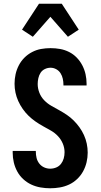

<svg xmlns="http://www.w3.org/2000/svg" viewBox="-20 -1001 540 1029"><path d="M249 8Q223 8 197 3.5Q171 -1 147.5 -12Q124 -23 104.5 -41Q85 -59 72.5 -82Q60 -105 54 -130.5Q48 -156 48 -182V-192H172V-188Q172 -171 176 -154.5Q180 -138 190.5 -124.5Q201 -111 216.5 -104Q232 -97 249 -97Q266 -97 281.5 -103.5Q297 -110 307 -123Q317 -136 321.5 -152Q326 -168 326 -185Q326 -209 316.5 -231.5Q307 -254 290.5 -271.5Q274 -289 253 -301Q232 -313 211 -324.5Q190 -336 170 -350Q150 -364 133 -380.5Q116 -397 102 -417Q88 -437 78 -459Q68 -481 63 -504.5Q58 -528 58 -552Q58 -578 63.5 -603Q69 -628 81 -651Q93 -674 111 -692Q129 -710 152 -722Q175 -734 200 -738.5Q225 -743 251 -743Q277 -743 302 -738.5Q327 -734 350 -722.5Q373 -711 391 -692.5Q409 -674 421 -651Q433 -628 438.5 -603Q444 -578 444 -553V-543H320V-547Q320 -563 316.5 -579Q313 -595 304.5 -608.5Q296 -622 281.5 -630Q267 -638 251 -638Q235 -638 220.5 -631Q206 -624 197.5 -611Q189 -598 185.5 -582Q182 -566 182 -551Q182 -527 191 -504Q200 -481 217 -463.5Q234 -446 255 -434Q276 -422 297 -410.5Q318 -399 338 -385.5Q358 -372 375 -355Q392 -338 406 -318.5Q420 -299 430 -277Q440 -255 445 -231Q450 -207 450 -183Q450 -157 444 -131.5Q438 -106 425.5 -83Q413 -60 393.5 -41.5Q374 -23 350.5 -12Q327 -1 301 3.5Q275 8 249 8ZM344 -804 250 -911 156 -804 98 -842 189 -981H311L402 -842Z"/></svg>

Font: Iosevka Term Curly Extrabold
Style: Regular
Weight: 800
Designer: Belleve Invis
Foundry: Belleve Invis
Version: Version 32.3.0